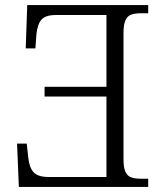

<svg xmlns="http://www.w3.org/2000/svg" viewBox="-20 -734 646 754"><path d="M54 0 47 -170H85L91 -115Q95 -76 112 -57.5Q129 -39 170 -39H398V-355H155V-393H398V-675H199Q159 -675 143 -657Q127 -639 123 -599L119 -544H81L87 -714H562V-682H536Q510 -682 495 -676.5Q480 -671 472.5 -654Q465 -637 465 -603V-109Q465 -76 472.5 -59.5Q480 -43 495 -37.5Q510 -32 536 -32H562V0Z"/></svg>

Font: Noto Serif Light
Style: Regular
Weight: 300
Designer: Monotype Design Team
Foundry: Monotype Imaging Inc.
Version: Version 1.001